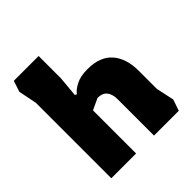

<svg xmlns="http://www.w3.org/2000/svg" viewBox="-190 -847 986 986"><g transform="rotate(-45 303.5 -354.0)"><path d="M60 0V-548L40 -648L60 -708H240V-546L230 -435L240 -430Q252 -448 284.5 -465.5Q317 -483 370 -483Q460 -483 505 -432Q550 -381 550 -289V-159L571 -61L550 0H370V-263Q370 -301 353.5 -321.5Q337 -342 302 -342L240 -313V0Z"/></g></svg>

Font: Rowdies
Style: Regular
Weight: 400
Designer: Jaikishan Patel
Version: Version 1.000; ttfautohint (v1.8.3)